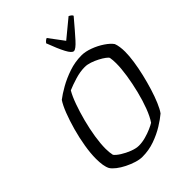

<svg xmlns="http://www.w3.org/2000/svg" viewBox="-266 -1077 1203 1203"><g transform="rotate(-45 335.5 -475.5)"><path d="M272 0Q247 0 217 -9.5Q187 -19 158 -33.5Q129 -48 106.5 -65.5Q84 -83 74 -99Q65 -116 61 -141Q57 -166 57 -197Q57 -246 67 -306Q77 -366 93.5 -425Q110 -484 129 -533Q148 -582 167 -610Q195 -632 240 -657.5Q285 -683 339.5 -701.5Q394 -720 452 -720Q485 -720 525.5 -705Q566 -690 600 -667Q634 -644 649 -622Q655 -607 658 -586Q661 -565 661 -543Q661 -506 654 -458.5Q647 -411 635 -360Q623 -309 608 -260.5Q593 -212 576.5 -173Q560 -134 544 -112Q517 -89 475 -63Q433 -37 381 -18.5Q329 0 272 0ZM306 -65Q335 -65 366 -73.5Q397 -82 423 -93.5Q449 -105 461 -113Q483 -145 502.5 -196.5Q522 -248 537 -308.5Q552 -369 561 -427.5Q570 -486 570 -532Q570 -545 569 -558Q568 -571 566 -582Q564 -589 548 -601Q532 -613 509 -625Q486 -637 461 -645.5Q436 -654 414 -654Q373 -654 327 -640Q281 -626 249 -612Q230 -580 211.5 -528.5Q193 -477 177.5 -418Q162 -359 153 -301.5Q144 -244 144 -199Q144 -183 145.5 -168Q147 -153 150 -140Q161 -125 188.5 -107.5Q216 -90 248.5 -77.5Q281 -65 306 -65ZM437 -772Q420 -772 398 -813.5Q376 -855 348 -930Q352 -935 358 -941Q364 -947 374 -951L448 -852L568 -951Q589 -941 592 -930Q528 -854 491 -813Q454 -772 437 -772Z"/></g></svg>

Font: Texturina 72pt 72pt Regular
Style: Italic
Weight: 400
Italic angle: -11°
Designer: Guillermo Torres Carreño
Foundry: Omnibus-Type
Version: Version 1.002; ttfautohint (v1.8.3)